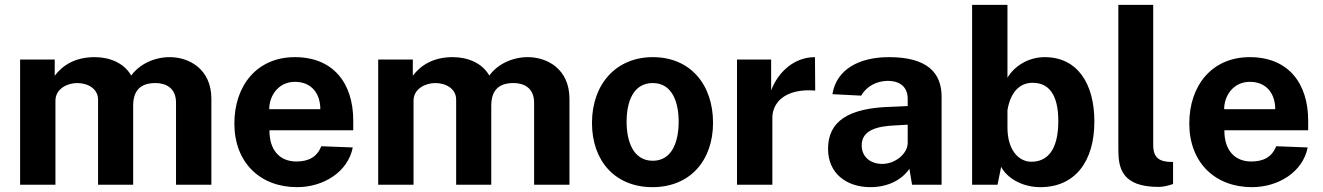

<svg xmlns="http://www.w3.org/2000/svg" viewBox="-20 -763 5463 793"><path d="M63 0H209V-347C209 -397 259 -420 299 -420C343 -420 385 -396 385 -352V0H530V-326C530 -391 562 -420 622 -420C666 -420 707 -399 707 -339V0H853V-355C853 -478 761 -527 681 -527C617 -527 556 -498 522 -451C491 -505 430 -527 371 -527C290 -527 238 -493 206 -450V-517H63Z M1093 -225H1439V-265C1439 -420 1356 -527 1198 -527C1040 -527 948 -408 948 -253C948 -92 1054 10 1207 10C1315 10 1417 -52 1437 -154L1307 -159C1289 -114 1254 -96 1204 -96C1134 -96 1092 -145 1093 -225ZM1092 -312C1092 -369 1131 -425 1198 -425C1268 -425 1303 -375 1303 -312Z M1542 0H1688V-347C1688 -397 1738 -420 1778 -420C1822 -420 1864 -396 1864 -352V0H2009V-326C2009 -391 2041 -420 2101 -420C2145 -420 2186 -399 2186 -339V0H2332V-355C2332 -478 2240 -527 2160 -527C2096 -527 2035 -498 2001 -451C1970 -505 1909 -527 1850 -527C1769 -527 1717 -493 1685 -450V-517H1542Z M2675 10C2830 10 2925 -100 2925 -256C2925 -413 2832 -527 2676 -527C2526 -527 2425 -417 2425 -255C2425 -99 2520 10 2675 10ZM2676 -99C2595 -99 2568 -180 2568 -260C2568 -342 2595 -420 2676 -420C2756 -420 2783 -342 2783 -260C2783 -180 2757 -99 2676 -99Z M3024 0H3170V-277C3170 -336 3219 -399 3347 -389L3346 -527C3259 -527 3194 -465 3165 -390V-517H3024Z M3575 10C3647 10 3705 -20 3736 -66L3747 0H3869V-364C3869 -462 3810 -527 3652 -527C3530 -527 3435 -478 3418 -374L3537 -368C3562 -411 3605 -428 3645 -429C3699 -429 3729 -403 3729 -354V-325L3665 -322C3482 -318 3400 -261 3400 -148C3400 -47 3476 10 3575 10ZM3624 -86C3576 -86 3539 -114 3539 -163C3539 -226 3604 -242 3677 -245L3729 -248V-173C3729 -128 3677 -86 3624 -86Z M4277 10C4420 10 4500 -96 4500 -261C4500 -419 4429 -527 4295 -527C4226 -527 4169 -489 4141 -442V-743H3995V0H4100L4115 -74C4138 -29 4200 10 4277 10ZM4240 -95C4186 -95 4141 -145 4141 -236V-308C4154 -384 4192 -421 4245 -421C4308 -421 4351 -378 4351 -263C4351 -141 4304 -95 4240 -95Z M4765 9C4784 9 4805 4 4825 -3V-94L4801 -95C4756 -100 4743 -125 4743 -163V-743H4599V-145C4599 -71 4612 9 4765 9Z M5037 -225H5383V-265C5383 -420 5300 -527 5142 -527C4984 -527 4892 -408 4892 -253C4892 -92 4998 10 5151 10C5259 10 5361 -52 5381 -154L5251 -159C5233 -114 5198 -96 5148 -96C5078 -96 5036 -145 5037 -225ZM5036 -312C5036 -369 5075 -425 5142 -425C5212 -425 5247 -375 5247 -312Z"/></svg>

Font: United Sans
Style: Bold
Weight: 700
Designer: Pablo Impallari, Rodrigo Fuenzalida (Modified by Dan O. Williams)
Version: Version 1.000;PS 001.000;hotconv 1.0.88;makeotf.lib2.5.64775